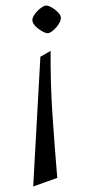

<svg xmlns="http://www.w3.org/2000/svg" viewBox="-20 -468 336 694"><path d="M163 -284Q162 -167 169.5 -55Q177 57 187 175L100 206L126 -263ZM147 -448Q153 -448 161.5 -444Q170 -440 179 -433Q188 -426 194 -418.5Q200 -411 200 -403Q200 -393 191.5 -380Q183 -367 171.5 -357.5Q160 -348 152 -348Q146 -348 137 -352.5Q128 -357 118.5 -364Q109 -371 103 -379.5Q97 -388 97 -395Q97 -403 102.5 -412Q108 -421 116 -429Q124 -437 132.5 -442.5Q141 -448 147 -448Z"/></svg>

Font: Ancizar Serif Light
Style: Regular
Weight: 300
Designer: Cesar Puertas, Viviana Monsalve, Julian Moncada, Julian Prieto, Jose Castro, Felipe Aragon, Mariel Hernandez, Sara Alarc
Version: Version 8.100